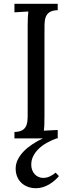

<svg xmlns="http://www.w3.org/2000/svg" viewBox="-20 -720 375 999"><path d="M286.6 196.3Q276.9 208 263.9 219.2Q251 230.5 235.6 239.5Q220.2 248.5 202.9 253.9Q185.5 259.3 167.5 259.3Q143.6 259.3 124 251.7Q104.5 244.1 90.6 230.7Q76.7 217.3 69.1 198.5Q61.5 179.7 61.5 157.2Q61.5 132.3 73 109.6Q84.5 86.9 103.8 67.1Q123 47.4 148.9 30.3Q174.8 13.2 203.6 0H55.2V-33.2Q83.5 -34.2 97.7 -43.5Q111.8 -52.7 117.7 -68.8Q123.5 -85 123.8 -107.2Q124 -129.4 124 -155.8V-587.9Q124 -608.4 124.8 -626.7Q125.5 -645 127.4 -660.2L55.2 -655.8V-700.2H280.3V-667Q252 -666 237.8 -656.5Q223.6 -647 217.8 -630.9Q211.9 -614.7 211.7 -592.8Q211.4 -570.8 211.4 -543.9V-119.1Q211.4 -91.8 210.7 -72.3Q210 -52.7 208 -40L280.3 -43.9V0H274.4Q248 9.8 224.1 22.9Q200.2 36.1 182.1 53.5Q164.1 70.8 153.3 91.6Q142.6 112.3 142.6 137.2Q142.6 152.8 147.7 165.5Q152.8 178.2 161.1 187Q169.4 195.8 180.7 200.7Q191.9 205.6 204.6 205.6Q222.7 205.6 239 198Q255.4 190.4 269.5 178.2Z"/></svg>

Font: Lora
Style: Regular
Weight: 400
Designer: Olga Karpushina, Alexei Vanyashin
Foundry: Cyreal (www.cyreal.org, a@cyreal.org)
Version: Version 1.014